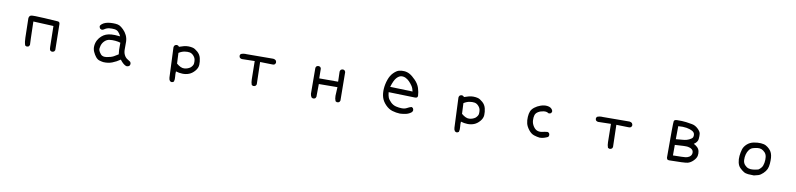

<svg xmlns="http://www.w3.org/2000/svg" viewBox="-1 -1548 11002 2654"><g transform="rotate(10 5500.0 -221.0)"><path d="M679 6 659 -4Q646 -25 647.5 -53.5Q649 -82 642 -347L358 -360Q362 -181 364 -131.5Q366 -82 368 -33L358 -14Q345 -2 323 -4L304 -14Q288 -63 288 -119Q288 -175 282 -392Q286 -428 313.5 -435Q341 -442 503 -432.5Q665 -423 691.5 -420.5Q718 -418 719 -388L725 -23L714 -4Q700 8 679 6Z M1407 25Q1378 21 1350.5 12.5Q1323 4 1299.5 -24.5Q1276 -53 1258.5 -92.5Q1241 -132 1245 -176Q1249 -220 1268.5 -256Q1288 -292 1317.5 -317.5Q1347 -343 1377 -354.5Q1407 -366 1448.5 -370.5Q1490 -375 1575 -366Q1557 -403 1536 -424.5Q1515 -446 1480.5 -450Q1446 -454 1409 -450Q1372 -446 1339 -423Q1325 -411 1304 -413L1284 -423Q1274 -437 1272 -454Q1274 -470 1295.5 -487.5Q1317 -505 1346.5 -514.5Q1376 -524 1412 -526.5Q1448 -529 1482.5 -526.5Q1517 -524 1540 -512.5Q1563 -501 1595.5 -469.5Q1628 -438 1647.5 -397Q1667 -356 1668.5 -308Q1670 -260 1668.5 -209.5Q1667 -159 1683.5 -125Q1700 -91 1726 -74Q1752 -57 1771 -45Q1785 -29 1781 -6L1771 14Q1756 25 1733 25Q1692 16 1640 -51Q1587 -14 1530.5 7.5Q1474 29 1407 25ZM1538 -81 1599 -118Q1595 -155 1593 -180.5Q1591 -206 1593 -280Q1563 -290 1520 -294Q1477 -298 1439 -293Q1401 -288 1371 -259Q1341 -230 1330 -190Q1319 -150 1325 -128Q1331 -106 1357 -74.5Q1383 -43 1442 -52Q1501 -61 1538 -81Z M2382 133 2361 124Q2346 104 2345 76.5Q2344 49 2327 -345Q2328 -360 2337 -372Q2350 -385 2371 -385L2392 -376L2400 -365Q2437 -378 2467.5 -386Q2498 -394 2531 -393.5Q2564 -393 2593 -385.5Q2622 -378 2660.5 -344.5Q2699 -311 2711 -262Q2723 -213 2720.5 -167.5Q2718 -122 2682 -80.5Q2646 -39 2603 -22.5Q2560 -6 2511.5 -7.5Q2463 -9 2419 -23Q2416 13 2420.5 50.5Q2425 88 2416 120Q2403 133 2382 133ZM2610 -114Q2642 -144 2645.5 -171Q2649 -198 2644 -227Q2639 -256 2614.5 -282.5Q2590 -309 2560 -314.5Q2530 -320 2489.5 -313.5Q2449 -307 2408 -281L2415 -132Q2476 -80 2524.5 -83.5Q2573 -87 2610 -114Z M3503 -10 3483 -20Q3470 -55 3470 -96.5Q3470 -138 3466 -353L3286 -349Q3271 -351 3259 -360Q3246 -374 3248 -396L3259 -415Q3296 -431 3341 -427L3714 -429Q3733 -427 3749 -415Q3762 -399 3760 -378L3749 -358Q3735 -347 3714 -349L3542 -353L3550 -41L3540 -21Q3524 -8 3503 -10Z M4347 16 4327 6Q4313 -16 4310 -43L4308 -407L4317 -427Q4333 -440 4354 -438L4374 -429L4384 -409L4386 -272H4651L4647 -413Q4649 -429 4659 -440Q4673 -452 4694 -450L4714 -440L4724 -421L4728 -20L4718 0Q4704 12 4683 10L4663 0Q4649 -33 4649 -73.5Q4649 -114 4655 -196L4394 -194Q4394 -33 4392 -14L4382 6Q4368 18 4347 16Z M5569 14Q5513 12 5460 -4Q5407 -20 5362 -67Q5317 -114 5301.5 -167Q5286 -220 5290 -284.5Q5294 -349 5316.5 -414Q5339 -479 5379 -518.5Q5419 -558 5453 -567.5Q5487 -577 5528 -574Q5569 -571 5605.5 -550.5Q5642 -530 5688.5 -482.5Q5735 -435 5753 -379Q5771 -323 5773 -272Q5773 -239 5733 -241L5364 -251Q5368 -206 5379 -177.5Q5390 -149 5423 -116.5Q5456 -84 5499 -73.5Q5542 -63 5583 -63Q5624 -63 5652.5 -79.5Q5681 -96 5712 -104L5731 -94Q5743 -78 5741 -57L5731 -37Q5698 -8 5656 2Q5614 12 5569 14ZM5688 -317Q5679 -362 5659.5 -391.5Q5640 -421 5615.5 -446.5Q5591 -472 5561.5 -486.5Q5532 -501 5500 -498Q5468 -495 5435 -460Q5402 -425 5372 -327Z M6382 133 6361 124Q6346 104 6345 76.5Q6344 49 6327 -345Q6328 -360 6337 -372Q6350 -385 6371 -385L6392 -376L6400 -365Q6437 -378 6467.5 -386Q6498 -394 6531 -393.5Q6564 -393 6593 -385.5Q6622 -378 6660.5 -344.5Q6699 -311 6711 -262Q6723 -213 6720.5 -167.5Q6718 -122 6682 -80.5Q6646 -39 6603 -22.5Q6560 -6 6511.5 -7.5Q6463 -9 6419 -23Q6416 13 6420.5 50.5Q6425 88 6416 120Q6403 133 6382 133ZM6610 -114Q6642 -144 6645.5 -171Q6649 -198 6644 -227Q6639 -256 6614.5 -282.5Q6590 -309 6560 -314.5Q6530 -320 6489.5 -313.5Q6449 -307 6408 -281L6415 -132Q6476 -80 6524.5 -83.5Q6573 -87 6610 -114Z M7528 6Q7491 2 7448.5 -11.5Q7406 -25 7370.5 -70.5Q7335 -116 7325 -158Q7315 -200 7318 -248Q7321 -296 7334 -328Q7347 -360 7382 -387.5Q7417 -415 7464 -431.5Q7511 -448 7553 -444Q7595 -440 7616.5 -418.5Q7638 -397 7636 -376L7626 -356Q7612 -345 7591 -347Q7563 -368 7519.5 -362Q7476 -356 7444.5 -336.5Q7413 -317 7403.5 -287Q7394 -257 7396.5 -213Q7399 -169 7425 -130Q7451 -91 7484 -81Q7517 -71 7550 -79Q7583 -87 7624 -91L7644 -81Q7655 -67 7653 -45L7644 -25Q7618 -12 7589 -3Q7560 6 7528 6Z M8503 -10 8483 -20Q8470 -55 8470 -96.5Q8470 -138 8466 -353L8286 -349Q8271 -351 8259 -360Q8246 -374 8248 -396L8259 -415Q8296 -431 8341 -427L8714 -429Q8733 -427 8749 -415Q8762 -399 8760 -378L8749 -358Q8735 -347 8714 -349L8542 -353L8550 -41L8540 -21Q8524 -8 8503 -10Z M9343 4Q9305 4 9310 -51Q9308 -519 9314.5 -541Q9321 -563 9362 -562.5Q9403 -562 9427.5 -562Q9452 -562 9487 -557Q9522 -552 9569 -544Q9616 -536 9655 -499Q9694 -462 9698 -431.5Q9702 -401 9697.5 -357Q9693 -313 9642 -280Q9669 -267 9692.5 -245.5Q9716 -224 9723.5 -192.5Q9731 -161 9724.5 -126.5Q9718 -92 9681 -55Q9644 -18 9603 -8Q9562 2 9343 4ZM9612 -95Q9644 -116 9646.5 -149.5Q9649 -183 9626.5 -201.5Q9604 -220 9569 -225.5Q9534 -231 9386 -220V-72Q9538 -74 9563.5 -78Q9589 -82 9612 -95ZM9575 -333Q9608 -349 9617 -367Q9626 -385 9621 -411.5Q9616 -438 9585 -455Q9554 -472 9505 -480.5Q9456 -489 9388 -483L9386 -300Q9437 -306 9485.5 -309Q9534 -312 9575 -333Z M10536 6Q10494 6 10455.5 3Q10417 0 10390.5 -16.5Q10364 -33 10336 -60.5Q10308 -88 10298 -133.5Q10288 -179 10293 -226.5Q10298 -274 10310.5 -317Q10323 -360 10362 -395.5Q10401 -431 10455 -441.5Q10509 -452 10554 -449Q10599 -446 10626 -431.5Q10653 -417 10677.5 -392.5Q10702 -368 10713 -339Q10724 -310 10726.5 -274.5Q10729 -239 10725.5 -193Q10722 -147 10708 -115.5Q10694 -84 10661 -52Q10628 -20 10597.5 -10Q10567 0 10536 6ZM10583 -86Q10605 -100 10623.5 -123.5Q10642 -147 10649.5 -191Q10657 -235 10652 -273.5Q10647 -312 10624 -336Q10601 -360 10575.5 -370Q10550 -380 10518.5 -376Q10487 -372 10457 -363Q10427 -354 10405.5 -326Q10384 -298 10374 -260Q10364 -222 10366 -181Q10368 -140 10392.5 -113Q10417 -86 10445.5 -77Q10474 -68 10510 -72Q10546 -76 10583 -86Z"/></g></svg>

Font: Kosefont JP
Style: Regular
Weight: 400
Designer: Nozomi Seto 瀬戸のぞみ
Version: Version 3.00;June 19, 2020